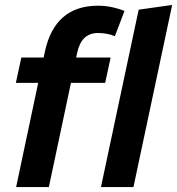

<svg xmlns="http://www.w3.org/2000/svg" viewBox="-20 -754 714 774"><path d="M45 0 134 -420H44L66 -522H156L161 -546Q201 -731 375 -731Q404 -731 432 -725Q460 -719 482 -710L443 -608Q427 -615 409.5 -618Q392 -621 375 -621Q308 -621 291 -541L287 -522H426L404 -420H266L177 0ZM387 0 539 -715 674 -734 518 0Z"/></svg>

Font: Radio Canada SemiBold
Style: Italic
Weight: 600
Italic angle: -12°
Designer: Charles Daoud, Etienne Aubert Bonn, Alexandre Saumier Demers, Jacques Le Bailly
Foundry: Radio-Canada
Version: Version 2.104; ttfautohint (v1.8.4.7-5d5b);gftools[0.9.28.de